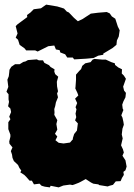

<svg xmlns="http://www.w3.org/2000/svg" viewBox="-20 -783 578 831"><path d="M196 28 174 25 160 21 151 12 127 15 118 -1H108L94 -17L85 -26L68 -37L72 -45L64 -56L58 -69L40 -86L34 -100L32 -114L27 -129L34 -145L21 -161L20 -171L25 -191V-200L16 -224V-254L25 -267L20 -278L28 -298L25 -313L15 -323L19 -342L17 -353V-375L8 -386L16 -407L12 -438L18 -453L20 -470L21 -481L29 -494L45 -505H65L81 -515L90 -517L101 -523L139 -526L148 -522H166L172 -511L192 -501L199 -493L216 -483L215 -473L219 -462L232 -451L226 -429L227 -409L231 -388L227 -378L231 -362L222 -340L219 -324L215 -311L216 -296L215 -286L228 -263L224 -246L228 -222L218 -204L228 -192L220 -176L234 -165L255 -162L283 -166L296 -181L295 -184L301 -203L313 -218L317 -249L305 -262L310 -276L307 -291L311 -310L307 -319L314 -337L305 -356L319 -370L315 -381L306 -400L307 -409L309 -438V-460L323 -476L331 -484L336 -498L349 -509L372 -514L381 -525L389 -528L423 -525H438L462 -514L477 -509L478 -502L492 -491L508 -483L507 -465L516 -456L525 -442L513 -408L517 -391L525 -381L523 -362L514 -344L509 -330L511 -313L514 -307L505 -284L510 -274L514 -256L516 -243L510 -226L507 -201L511 -184L507 -167L504 -154L512 -137L516 -123L510 -109L523 -89L528 -62L523 -46L514 -39L516 -26L508 -13L502 1L481 2L469 17L454 21L446 24L409 18L406 15L384 12L374 7L351 -8L329 4L321 8L303 15L294 18L283 16L254 20L234 28L199 21ZM262 -548 241 -556 238 -566 222 -569 215 -586 189 -583 143 -560 132 -565H93L87 -573L65 -589L58 -611L48 -620L56 -638L48 -670L56 -678L98 -709L97 -718L112 -729L126 -743L157 -747L180 -763L228 -755L257 -746L269 -733L278 -729L300 -706L317 -691L338 -701L373 -724L405 -728L442 -731L455 -725L464 -712L479 -702L490 -668L498 -652L494 -625L486 -608L484 -589L467 -575L427 -551V-546L405 -542L385 -532L353 -529L301 -526L295 -534H271Z"/></svg>

Font: Winky Rough Black
Style: Regular
Weight: 900
Designer: Simon Atzbach
Foundry: typofactur
Version: Version 1.206; ttfautohint (v1.8.4.7-5d5b)